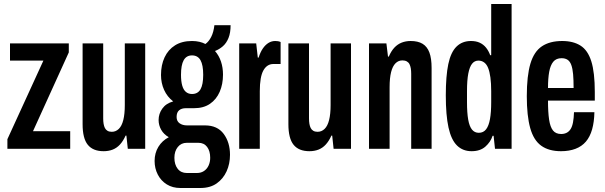

<svg xmlns="http://www.w3.org/2000/svg" viewBox="-20 -744 3024 960"><path d="M17 0V-48L197 -441H30V-527H324V-482L145 -88H331V0Z M498 12Q445 12 419 -20Q393 -52 393 -123V-527H496V-152Q496 -137 498 -125Q500 -113 504.5 -104Q509 -95 517.5 -90Q526 -85 539 -85Q559 -85 574 -99.5Q589 -114 596.5 -144Q604 -174 604 -219V-527H706V0H619L612 -66H608Q596 -39 580 -21.5Q564 -4 543.5 4Q523 12 498 12Z M882 196Q843 196 814 178Q785 160 769 129Q753 98 753 61Q753 21 772 -10Q791 -41 824 -58Q799 -72 786 -95Q773 -118 773 -144Q773 -175 791.5 -201Q810 -227 846 -237Q816 -260 800.5 -294.5Q785 -329 785 -369Q785 -419 803 -457.5Q821 -496 855.5 -517.5Q890 -539 940 -539Q960 -539 977 -535Q994 -531 1007 -524Q1024 -536 1036 -559.5Q1048 -583 1052 -618H1133Q1133 -580 1122.5 -554Q1112 -528 1094 -512.5Q1076 -497 1055 -489Q1075 -466 1085 -436Q1095 -406 1095 -371Q1095 -323 1078.5 -285Q1062 -247 1030 -225Q998 -203 950 -203H909Q888 -203 875.5 -192.5Q863 -182 863 -159Q863 -138 878 -127.5Q893 -117 915 -117H1005Q1067 -117 1098.5 -74.5Q1130 -32 1130 30Q1130 75 1113 112.5Q1096 150 1063.5 173Q1031 196 982 196ZM914 121H965Q985 121 1000 111Q1015 101 1023 83.5Q1031 66 1031 45Q1031 11 1015.5 -9.5Q1000 -30 972 -30H914Q886 -30 869 -9Q852 12 852 45Q852 79 868.5 100Q885 121 914 121ZM940 -274Q969 -274 982.5 -297.5Q996 -321 996 -370Q996 -419 982.5 -443Q969 -467 940 -467Q912 -467 898.5 -443Q885 -419 885 -370Q885 -338 891 -316.5Q897 -295 909.5 -284.5Q922 -274 940 -274Z M1176 0V-527H1261L1269 -456H1273Q1282 -484 1294.5 -502Q1307 -520 1322.5 -529.5Q1338 -539 1356 -539Q1363 -539 1369.5 -538Q1376 -537 1383 -534V-424H1347Q1331 -424 1318.5 -416Q1306 -408 1297 -392Q1288 -376 1283.5 -350Q1279 -324 1279 -288V0Z M1527 12Q1474 12 1448 -20Q1422 -52 1422 -123V-527H1525V-152Q1525 -137 1527 -125Q1529 -113 1533.5 -104Q1538 -95 1546.5 -90Q1555 -85 1568 -85Q1588 -85 1603 -99.5Q1618 -114 1625.5 -144Q1633 -174 1633 -219V-527H1735V0H1648L1641 -66H1637Q1625 -39 1609 -21.5Q1593 -4 1572.5 4Q1552 12 1527 12Z M1825 0V-527H1912L1920 -461H1924Q1936 -489 1952 -506Q1968 -523 1988.5 -531Q2009 -539 2033 -539Q2070 -539 2093 -525Q2116 -511 2127 -481.5Q2138 -452 2138 -404V0H2036V-375Q2036 -390 2034 -402Q2032 -414 2027.5 -423Q2023 -432 2014 -437Q2005 -442 1992 -442Q1972 -442 1957.5 -427.5Q1943 -413 1935.5 -383.5Q1928 -354 1928 -308V0Z M2338 12Q2294 12 2265 -16.5Q2236 -45 2222.5 -106.5Q2209 -168 2209 -267Q2209 -364 2221.5 -423.5Q2234 -483 2262.5 -511Q2291 -539 2335 -539Q2360 -539 2378.5 -530.5Q2397 -522 2410 -506Q2423 -490 2431 -468H2436V-724H2538V0H2455L2448 -65H2443Q2433 -34 2407 -11Q2381 12 2338 12ZM2374 -80Q2397 -80 2410.5 -97.5Q2424 -115 2430 -149Q2436 -183 2436 -233V-288Q2436 -328 2432 -357Q2428 -386 2420.5 -404.5Q2413 -423 2400.5 -432Q2388 -441 2372 -441Q2353 -441 2340.5 -425.5Q2328 -410 2321.5 -376.5Q2315 -343 2315 -288V-233Q2315 -180 2321 -146Q2327 -112 2340 -96Q2353 -80 2374 -80Z M2785 12Q2724 12 2686 -15.5Q2648 -43 2631 -104Q2614 -165 2614 -263Q2614 -365 2632 -425.5Q2650 -486 2689.5 -512.5Q2729 -539 2791 -539Q2846 -539 2882.5 -516Q2919 -493 2936.5 -437.5Q2954 -382 2954 -284V-241H2720Q2720 -183 2725.5 -146Q2731 -109 2745 -91.5Q2759 -74 2786 -74Q2801 -74 2813 -80Q2825 -86 2833 -98.5Q2841 -111 2845 -132Q2849 -153 2850 -183H2952Q2951 -134 2940.5 -97Q2930 -60 2909.5 -36Q2889 -12 2857.5 0Q2826 12 2785 12ZM2720 -304H2848Q2848 -345 2845.5 -373Q2843 -401 2836.5 -419Q2830 -437 2818 -445Q2806 -453 2788 -453Q2761 -453 2746.5 -435.5Q2732 -418 2726 -385Q2720 -352 2720 -304Z"/></svg>

Font: Archivo ExtraCondensed SemiBold
Style: Regular
Weight: 600
Width: 2
Designer: Hector Gatti
Foundry: Omnibus-Type
Version: Version 2.001